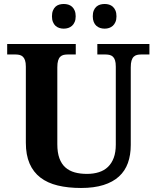

<svg xmlns="http://www.w3.org/2000/svg" viewBox="-20 -935 787 965"><path d="M731 -661.1H688Q677.7 -661.1 668.5 -658.9Q659.2 -656.7 652.1 -649.9Q645 -643.1 641.1 -630.4Q637.2 -617.7 637.2 -596.2V-206.1Q637.2 -155.8 622.8 -115.7Q608.4 -75.7 577.9 -47.9Q547.4 -20 500 -5.1Q452.6 9.8 387.2 9.8Q321.8 9.8 270.3 -2.7Q218.8 -15.1 183.1 -42.5Q147.5 -69.8 128.7 -113Q109.9 -156.2 109.9 -217.8V-600.1Q109.9 -620.1 105.7 -632.1Q101.6 -644 94.5 -650.4Q87.4 -656.7 78.4 -658.9Q69.3 -661.1 59.1 -661.1H16.1V-713.9H360.8V-661.1H318.8Q308.6 -661.1 299.3 -658.9Q290 -656.7 283 -649.9Q275.9 -643.1 272 -630.4Q268.1 -617.7 268.1 -596.2V-210Q268.1 -168 278.6 -139.4Q289.1 -110.8 308.6 -93.5Q328.1 -76.2 355.5 -68.6Q382.8 -61 417 -61Q450.2 -61 477.1 -69.6Q503.9 -78.1 522.7 -96.2Q541.5 -114.3 551.8 -142.1Q562 -169.9 562 -208V-600.1Q562 -620.1 558.1 -632.1Q554.2 -644 547.1 -650.4Q540 -656.7 530.8 -658.9Q521.5 -661.1 511.2 -661.1H469.2V-713.9H731ZM241.2 -853Q241.2 -870.1 246.1 -882.1Q251 -894 259 -901.4Q267.1 -908.7 277.8 -911.9Q288.6 -915 300.3 -915Q312 -915 322.8 -911.9Q333.5 -908.7 341.8 -901.4Q350.1 -894 355.2 -882.1Q360.4 -870.1 360.4 -853Q360.4 -836.4 355.2 -824.5Q350.1 -812.5 341.8 -805.2Q333.5 -797.9 322.8 -794.4Q312 -791 300.3 -791Q288.6 -791 277.8 -794.4Q267.1 -797.9 259 -805.2Q251 -812.5 246.1 -824.5Q241.2 -836.4 241.2 -853ZM446.3 -853Q446.3 -870.1 451.2 -882.1Q456.1 -894 464.4 -901.4Q472.7 -908.7 483.4 -911.9Q494.1 -915 506.3 -915Q517.6 -915 528.1 -911.9Q538.6 -908.7 546.9 -901.4Q555.2 -894 560.3 -882.1Q565.4 -870.1 565.4 -853Q565.4 -836.4 560.3 -824.5Q555.2 -812.5 546.9 -805.2Q538.6 -797.9 528.1 -794.4Q517.6 -791 506.3 -791Q494.1 -791 483.4 -794.4Q472.7 -797.9 464.4 -805.2Q456.1 -812.5 451.2 -824.5Q446.3 -836.4 446.3 -853Z"/></svg>

Font: Sahl Naskh
Style: Bold
Weight: 700
Designer: Pascal Zoghbi
Version: Version 1.001